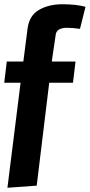

<svg xmlns="http://www.w3.org/2000/svg" viewBox="-95 -732 425 905"><path d="M15 -442 35 -598Q43 -659 89 -685.5Q135 -712 199 -712Q263 -712 308 -700L282 -596Q247 -601 221 -601Q169 -601 167 -564L149 -442H261L249 -342H137L78 143L-60 153L2 -342H-75L-63 -442Z"/></svg>

Font: Gudea
Style: Bold
Weight: 700
Designer: Agustina Mingote
Foundry: Agustina Mingote
Version: Version 1.002